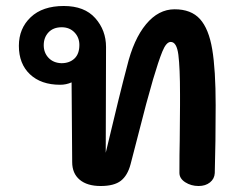

<svg xmlns="http://www.w3.org/2000/svg" viewBox="-20 -621 815 641"><path d="M700 -270Q700 -145 697 -43Q696 -24 681 -12Q666 0 643 0Q618 0 598.5 -12.5Q579 -25 579 -44Q579 -112 580 -150L581 -270V-306Q581 -395 575.5 -438Q570 -481 550 -481Q535 -481 522 -449Q509 -417 491 -356Q468 -277 445 -185L416 -73Q406 -35 383.5 -17.5Q361 0 316 0Q271 0 246 -21Q221 -42 221 -80L219 -346Q201 -338 181 -338Q117 -338 80 -373Q43 -408 43 -468Q43 -526 82.5 -563.5Q122 -601 193 -601Q262 -601 298 -560.5Q334 -520 334 -464L333 -111Q382 -317 404 -399Q426 -490 467.5 -540Q509 -590 563 -590Q618 -590 647.5 -557.5Q677 -525 688.5 -456.5Q700 -388 700 -270ZM185 -410Q212 -410 228.5 -425.5Q245 -441 245 -471Q245 -496 228.5 -513Q212 -530 186 -530Q158 -530 142 -513Q126 -496 126 -470Q126 -445 142 -428Q158 -411 185 -410Z"/></svg>

Font: Mali SemiBold
Style: Regular
Weight: 600
Designer: Kitiyaporn Chalermlarp | Katatrad Aksorn Co.,Ltd.
Foundry: Cadson Demak Co.,Ltd.
Version: Version 1.000; ttfautohint (v1.6)